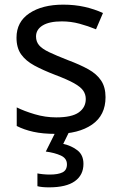

<svg xmlns="http://www.w3.org/2000/svg" viewBox="-20 -566 519 826"><path d="M434 -148Q434 -70 376 -30Q318 10 220 10Q164 10 123.5 1Q83 -8 52 -24V-104Q84 -88 129.5 -74.5Q175 -61 222 -61Q289 -61 319 -82.5Q349 -104 349 -140Q349 -160 338 -176Q327 -192 298.5 -208Q270 -224 217 -244Q165 -264 128 -284Q91 -304 71 -332Q51 -360 51 -404Q51 -472 106.5 -509Q162 -546 252 -546Q301 -546 343.5 -536.5Q386 -527 423 -510L393 -440Q359 -454 322 -464Q285 -474 246 -474Q192 -474 163.5 -456.5Q135 -439 135 -409Q135 -387 148 -371.5Q161 -356 191.5 -341.5Q222 -327 273 -307Q324 -288 360 -268Q396 -248 415 -219.5Q434 -191 434 -148ZM339 139Q339 187 302 213.5Q265 240 191 240Q159 240 141 235V180Q150 182 165 183.5Q180 185 194 185Q230 185 249 175.5Q268 166 268 141Q268 115 241.5 103Q215 91 177 86L220 0H278L252 53Q288 61 313.5 81Q339 101 339 139Z"/></svg>

Font: Noto Sans Old Persian
Style: Regular
Weight: 400
Designer: Monotype Design Team
Foundry: Monotype Imaging Inc.
Version: Version 2.001; ttfautohint (v1.8.4.7-5d5b)